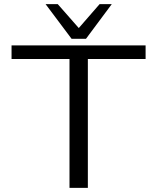

<svg xmlns="http://www.w3.org/2000/svg" viewBox="-20 -911 767 931"><path d="M201 -891H260L362 -775L463 -891H522L397 -723H327ZM36 -625V-691H686V-625H406V0H317V-625Z"/></svg>

Font: Coval
Style: Light
Weight: 300
Foundry: Context Ltd
Version: Version 001.000